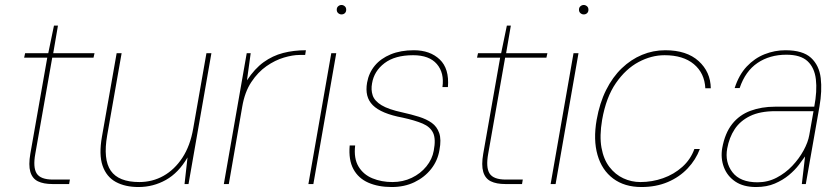

<svg xmlns="http://www.w3.org/2000/svg" viewBox="-20 -740 3377 772"><path d="M191 0Q155 0 132.5 -11Q110 -22 102 -49Q94 -76 102 -122L170 -508H77L81 -526H174L197 -637H213L194 -526H360L356 -508H190L122 -122Q112 -67 127.5 -42.5Q143 -18 193 -18H261L258 0Z M537 12Q483 12 445.5 -8.5Q408 -29 392.5 -73.5Q377 -118 390 -191L449 -526H469L411 -196Q394 -99 425.5 -53.5Q457 -8 540 -8Q593 -8 637.5 -33Q682 -58 713.5 -106Q745 -154 757 -224L810 -526H830L738 0H722L734 -107Q698 -45 647 -16.5Q596 12 537 12Z M880 0 972 -526H988L973 -417Q1004 -464 1040 -490Q1076 -516 1118.5 -527Q1161 -538 1210 -538L1207 -519H1184Q1157 -519 1121.5 -508.5Q1086 -498 1051.5 -474Q1017 -450 990.5 -410Q964 -370 954 -311L900 0Z M1220 0 1312 -526H1332L1240 0ZM1353 -682Q1346 -682 1340 -687Q1334 -692 1334 -701Q1334 -710 1340 -715Q1346 -720 1353 -720Q1360 -720 1366 -715Q1372 -710 1372 -701Q1372 -692 1366.5 -687Q1361 -682 1353 -682Z M1555 12Q1501 12 1461 -5.5Q1421 -23 1401 -60Q1381 -97 1386 -155H1408Q1402 -103 1421.5 -70.5Q1441 -38 1477.5 -23Q1514 -8 1558 -8Q1600 -8 1635.5 -25Q1671 -42 1694.5 -71Q1718 -100 1724 -134Q1733 -181 1721.5 -205.5Q1710 -230 1679.5 -243Q1649 -256 1599 -267Q1556 -275 1526 -287.5Q1496 -300 1479 -317Q1462 -334 1456.5 -356.5Q1451 -379 1456 -408Q1463 -447 1487 -476Q1511 -505 1551 -521.5Q1591 -538 1644 -538Q1709 -538 1748 -501Q1787 -464 1781 -390H1759Q1767 -447 1736.5 -482.5Q1706 -518 1641 -518Q1568 -518 1526 -486Q1484 -454 1476 -405Q1471 -379 1478.5 -356.5Q1486 -334 1514 -317Q1542 -300 1598 -288Q1634 -280 1664.5 -270.5Q1695 -261 1716 -246Q1737 -231 1746 -205Q1755 -179 1747 -137Q1740 -94 1713.5 -60.5Q1687 -27 1646.5 -7.5Q1606 12 1555 12Z M2012 0Q1976 0 1953.5 -11Q1931 -22 1923 -49Q1915 -76 1923 -122L1991 -508H1898L1902 -526H1995L2018 -637H2034L2015 -526H2181L2177 -508H2011L1943 -122Q1933 -67 1948.5 -42.5Q1964 -18 2014 -18H2082L2079 0Z M2194 0 2286 -526H2306L2214 0ZM2327 -682Q2320 -682 2314 -687Q2308 -692 2308 -701Q2308 -710 2314 -715Q2320 -720 2327 -720Q2334 -720 2340 -715Q2346 -710 2346 -701Q2346 -692 2340.5 -687Q2335 -682 2327 -682Z M2559 12Q2491 12 2445.5 -22Q2400 -56 2382.5 -117Q2365 -178 2379 -258Q2391 -326 2417 -378Q2443 -430 2480 -465.5Q2517 -501 2561.5 -519.5Q2606 -538 2655 -538Q2741 -538 2789 -494.5Q2837 -451 2838 -385H2816Q2813 -446 2770 -482Q2727 -518 2652 -518Q2599 -518 2547.5 -490.5Q2496 -463 2456.5 -406Q2417 -349 2401 -258Q2390 -193 2398.5 -146Q2407 -99 2430.5 -68.5Q2454 -38 2486.5 -23Q2519 -8 2555 -8Q2602 -8 2646 -23.5Q2690 -39 2723.5 -69Q2757 -99 2772 -141H2794Q2778 -98 2745 -63Q2712 -28 2665 -8Q2618 12 2559 12Z M3020 12Q2969 12 2936.5 -10Q2904 -32 2890.5 -68Q2877 -104 2884 -145Q2895 -205 2924 -241.5Q2953 -278 2997.5 -294.5Q3042 -311 3096 -311H3254Q3266 -374 3260.5 -421Q3255 -468 3227 -494Q3199 -520 3142 -520Q3075 -520 3026 -487Q2977 -454 2954 -386H2934Q2951 -439 2982.5 -472.5Q3014 -506 3054.5 -522Q3095 -538 3138 -538Q3208 -538 3241 -507.5Q3274 -477 3280 -426Q3286 -375 3275 -312L3220 0H3204L3217 -111Q3208 -98 3192 -77Q3176 -56 3152 -36Q3128 -16 3095.5 -2Q3063 12 3020 12ZM3026 -7Q3067 -7 3102.5 -25.5Q3138 -44 3165.5 -73Q3193 -102 3211 -135Q3229 -168 3234 -197L3251 -293H3098Q3036 -293 2996 -273.5Q2956 -254 2934 -220.5Q2912 -187 2904 -143Q2894 -88 2925 -47.5Q2956 -7 3026 -7Z"/></svg>

Font: DM Sans 9pt Thin
Style: Italic
Weight: 250
Italic angle: -10°
Version: Version 4.004;gftools[0.9.30]